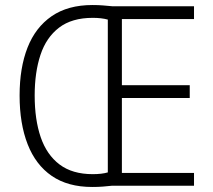

<svg xmlns="http://www.w3.org/2000/svg" viewBox="-20 -739 848 764"><path d="M348 -719Q371 -719 389 -717.5Q407 -716 428 -714H752V-663H465V-400H735V-349H465V-51H752V0H426Q408 2 389 3.5Q370 5 347 5Q250 5 186 -39Q122 -83 90 -165Q58 -247 58 -359Q58 -469 89.5 -549.5Q121 -630 185.5 -674.5Q250 -719 348 -719ZM349 -668Q266 -668 215 -629Q164 -590 141 -520.5Q118 -451 118 -359Q118 -263 142 -193Q166 -123 217 -84.5Q268 -46 349 -46Q385 -46 409 -53V-661Q384 -668 349 -668Z"/></svg>

Font: Noto Sans Lao UI SemCond Light
Style: Regular
Weight: 300
Width: 4
Designer: Monotype Design Team
Foundry: Monotype Imaging Inc.
Version: Version 2.000; ttfautohint (v1.8.4.7-5d5b)